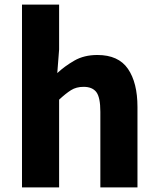

<svg xmlns="http://www.w3.org/2000/svg" viewBox="-20 -818 689 838"><path d="M76 0V-798H238V-602L230 -499Q262 -529 304.5 -553.5Q347 -578 405 -578Q497 -578 538.5 -517.5Q580 -457 580 -351V0H418V-330Q418 -393 400.5 -416Q383 -439 345 -439Q313 -439 290 -424.5Q267 -410 238 -383V0Z"/></svg>

Font: Noto Sans KR ExtraBold
Style: Regular
Weight: 800
Designer: Ryoko NISHIZUKA  (kana, bopomofo & ideographs); Paul D. Hunt (Latin, Greek & Cyrillic); Sandoll Communications , Soo-you
Foundry: Adobe
Version: Version 2.004-H2;hotconv 1.0.118;makeotfexe 2.5.65603